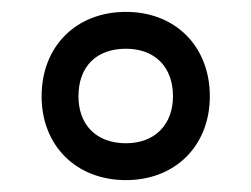

<svg xmlns="http://www.w3.org/2000/svg" viewBox="-20 -745 423 323"><path d="M50 -583C50 -500 108 -442 192 -442C275 -442 333 -500 333 -583C333 -667 275 -725 192 -725C108 -725 50 -667 50 -583ZM112 -583C112 -633 142 -663 192 -663C240 -663 271 -633 271 -583C271 -535 240 -504 192 -504C142 -504 112 -535 112 -583Z"/></svg>

Font: LT Superior Serif Semibold
Style: Regular
Weight: 600
Designer: Daniel Lyons
Foundry: LyonsType
Version: Version 2.120;FEAKit 1.0